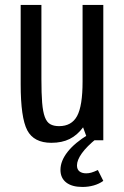

<svg xmlns="http://www.w3.org/2000/svg" viewBox="-20 -559 494 765"><path d="M145 -539.3H62.4V-223.3Q62.4 -89.9 88.6 -39.9Q114.9 10 184.7 10Q226.9 10 257.4 -5.2Q288 -20.4 311 -51.7L329.9 0H391.6V-539.3H309V-233.7Q309 -136.9 287.1 -96.6Q265.3 -56.4 215.3 -56.4Q193.9 -56.4 180.1 -64.3Q166.3 -72.1 158.6 -92.9Q150.9 -113.6 147.9 -150.1Q145 -186.7 145 -244.1ZM369.9 118.4Q353.7 126 343.6 128.8Q333.4 131.6 323.3 131.6Q306.7 131.6 296.7 123.9Q286.7 116.1 286.7 100Q286.7 78.9 306.2 51.6Q325.7 24.4 364.7 -7.1L332 -22.9Q278 9.7 249.4 46Q220.9 82.3 220.9 117.9Q220.9 150.1 243.7 168Q266.6 185.9 308.6 185.9Q332 185.9 353.5 179.8Q375 173.7 391.6 161.7Z"/></svg>

Font: Secuela Black
Style: Regular
Weight: 900
Designer: Fernando Haro
Foundry: deFharo
Version: Version 1.704